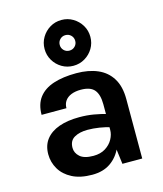

<svg xmlns="http://www.w3.org/2000/svg" viewBox="-117 -863 819 963"><g transform="rotate(-15 292.5 -381.0)"><path d="M402.1 0 387 -117.9V-312.9Q387 -364 366.3 -388.5Q345.7 -413 296 -413Q267.5 -413 246.6 -404.6Q225.7 -396.2 214.4 -380.3Q203.1 -364.5 203.1 -342.1H74.1Q74.1 -397 100.6 -431.7Q127.1 -466.4 176.8 -482.7Q226.6 -499 296 -499Q359.1 -499 406.1 -478.8Q453.1 -458.6 479 -416.5Q505 -374.5 505 -309V0ZM243 14Q180.6 14 138.8 -7.7Q97 -29.3 76.1 -65Q55.1 -100.7 55.1 -142Q55.1 -188.1 79.3 -219.2Q103.4 -250.3 147.9 -266.2Q192.5 -282 253 -282Q292.7 -282 327.8 -276Q362.9 -269.9 397.9 -260.1V-191.1Q370.3 -199.9 338 -205Q305.6 -210 277 -210Q235.1 -210 208.1 -194.4Q181 -178.8 181 -142Q181 -115.1 203 -95.6Q225 -76.1 272.9 -76.1Q309.5 -76.1 335 -92Q360.5 -107.9 373.7 -132Q387 -156.1 387 -180H415Q415 -127.6 395.6 -83.4Q376.2 -39.2 338 -12.6Q299.7 14 243 14ZM292.8 -538.4Q260.2 -538.4 233.1 -554.4Q206.1 -570.5 190.1 -597.5Q174 -624.5 174 -657.1Q174 -689.8 190.1 -716.8Q206.1 -743.8 233.1 -760Q260.1 -776.2 292.8 -776.2Q325.4 -776.2 352.4 -760Q379.5 -743.8 395.7 -716.8Q411.8 -689.8 411.8 -657.2Q411.8 -624.5 395.7 -597.5Q379.5 -570.5 352.5 -554.5Q325.5 -538.4 292.8 -538.4ZM292.8 -617.1Q309.9 -617.1 321.5 -628.7Q333.2 -640.3 333.2 -657.2Q333.2 -674.2 321.5 -685.9Q309.9 -697.5 292.7 -697.5Q276 -697.5 264.4 -685.9Q252.7 -674.2 252.7 -657.1Q252.7 -640.4 264.3 -628.7Q275.9 -617.1 292.8 -617.1Z"/></g></svg>

Font: Karla
Style: Regular
Weight: 400
Designer: Jonathan Pinhorn
Version: Version 2.004;gftools[0.9.33]